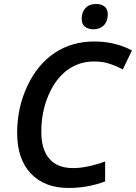

<svg xmlns="http://www.w3.org/2000/svg" viewBox="-20 -932 681 962"><path d="M451.2 -624Q376 -624 316.9 -580.6Q257.8 -537.1 222.4 -453.9Q187 -370.6 187 -271Q187 -183.1 227.3 -136.5Q267.6 -89.8 346.2 -89.8Q415 -89.8 506.8 -123V-22.9Q418.9 9.8 324.2 9.8Q203.1 9.8 134.5 -62.7Q65.9 -135.3 65.9 -266.1Q65.9 -393.1 117.4 -502Q168.9 -610.8 254.9 -667.5Q340.8 -724.1 451.2 -724.1Q557.1 -724.1 641.1 -679.2L595.2 -584Q564.5 -600.6 529.8 -612.3Q495.1 -624 451.2 -624ZM389.2 -837.9Q389.2 -871.1 408.2 -891.6Q427.2 -912.1 461.9 -912.1Q487.8 -912.1 503.9 -899.2Q520 -886.2 520 -859.9Q520 -825.2 500.2 -805.2Q480.5 -785.2 448.7 -785.2Q423.3 -785.2 406.2 -797.9Q389.2 -810.5 389.2 -837.9Z"/></svg>

Font: Open Sans Semibold
Style: Italic
Weight: 600
Italic angle: -12°
Foundry: Ascender Corporation
Version: Version 1.10